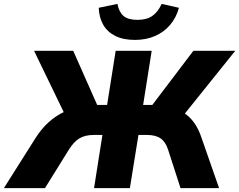

<svg xmlns="http://www.w3.org/2000/svg" viewBox="-54 -966 1228 986"><path d="M-34 0 129 -258Q159 -305 195.5 -338Q232 -371 273.5 -390.5Q315 -410 363 -419L283 -370L121 -705H322L454 -407L432 -427H496L540 -705H725L681 -427H743L713 -407L939 -705H1154L885 -370L807 -419Q852 -410 885.5 -389.5Q919 -369 942.5 -336.5Q966 -304 981 -258L1071 0H873L809 -198Q796 -238 770.5 -255.5Q745 -273 700 -273H657L613 0H429L472 -273H428Q383 -273 354 -255.5Q325 -238 300 -198L177 0ZM639 -761Q579 -761 538 -781.5Q497 -802 476 -839Q455 -876 453 -926L549 -946Q557 -904 580.5 -884Q604 -864 652 -864Q701 -864 730 -885.5Q759 -907 776 -946L865 -926Q851 -875 819.5 -838Q788 -801 742 -781Q696 -761 639 -761Z"/></svg>

Font: Nunito Sans 9pt Black
Style: Italic
Weight: 900
Italic angle: -9°
Version: Version 3.101;gftools[0.9.27]